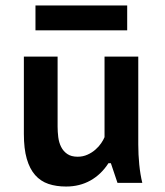

<svg xmlns="http://www.w3.org/2000/svg" viewBox="-20 -662 596 695"><path d="M66.4 0ZM188.5 -457V-203.6Q188.5 -185.1 190.9 -165.5Q193.4 -146 201.2 -130.4Q209 -114.7 223.4 -104.7Q237.8 -94.7 261.2 -94.7Q280.3 -94.7 296.6 -102.1Q313 -109.4 325.4 -120.4Q337.9 -131.3 346.2 -143.6Q354.5 -155.8 358.4 -165.5V-457H480.5V-139.2Q480.5 -102.5 484.1 -66.2Q487.8 -29.8 495.1 0H405.3L381.3 -71.3H372.6Q346.2 -30.3 307.1 -8.5Q268.1 13.2 219.2 13.2Q183.6 13.2 155.3 3.7Q127 -5.9 107.2 -28.3Q87.4 -50.8 76.9 -87.2Q66.4 -123.5 66.4 -177.2V-457ZM108.4 -642.1H440.4V-552.2H108.4Z"/></svg>

Font: PT Astra Sans
Style: Bold
Weight: 700
Designer: A.Korolkova, I. Chaeva
Foundry: ParaType Ltd
Version: Version 1.001; ttfautohint (v1.6)